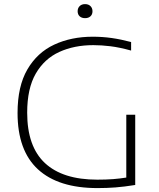

<svg xmlns="http://www.w3.org/2000/svg" viewBox="-20 -932 793 957"><path d="M466 5.5Q271 5.5 169.2 -88Q67.5 -181.5 67.5 -369Q67.5 -502 116.5 -586Q165.5 -670 250.2 -709.5Q335 -749 442 -749Q491 -749 536.8 -742.5Q582.5 -736 633.5 -722.5V-680Q575.5 -696 530.5 -701.5Q485.5 -707 445 -707Q350 -707 275.5 -673Q201 -639 158.2 -565Q115.5 -491 115.5 -370.5Q115.5 -201.5 204.2 -119Q293 -36.5 465 -36.5Q508.5 -36.5 543.8 -39.2Q579 -42 609.5 -47V-360H654V-10Q598 -1 555.5 2.2Q513 5.5 466 5.5ZM404 -841.5Q387 -841.5 377 -850.8Q367 -860 367 -876Q367 -891.5 377 -901.5Q387 -911.5 404 -911.5Q421 -911.5 431 -901.5Q441 -891.5 441 -876Q441 -860 431 -850.8Q421 -841.5 404 -841.5Z"/></svg>

Font: Encode Sans Expanded ExtraLight
Style: Regular
Weight: 200
Width: 7
Designer: Multiple Designers
Foundry: Impallari Type
Version: Version 3.000; ttfautohint (v1.8.3) -l 8 -r 50 -G 200 -x 14 